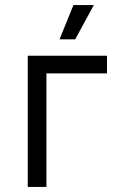

<svg xmlns="http://www.w3.org/2000/svg" viewBox="-20 -741 464 761"><path d="M278 -585 352 -721H271L216 -585ZM90 0H164V-450H404V-520H90Z"/></svg>

Font: Fixel Display Regular
Style: Regular
Weight: 400
Designer: AlfaBravo + MacPaw
Foundry: Kyrylo Tkachov, Marchela Mozhyna, Serhii Makarenko, Maria Weinstein, Zakhar Kryvoshyya
Version: Version 1.211